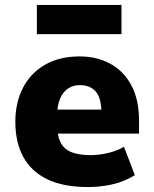

<svg xmlns="http://www.w3.org/2000/svg" viewBox="-20 -745 621 776"><path d="M336 11Q236 11 171 -20.5Q106 -52 74 -111Q42 -170 42 -253Q42 -329 72 -388.5Q102 -448 160.5 -482.5Q219 -517 302 -517Q371 -517 425.5 -487.5Q480 -458 511 -400Q542 -342 542 -256V-205H189V-302H400L390 -287Q390 -349 367 -375Q344 -401 303 -401Q275 -401 254.5 -387Q234 -373 222.5 -345.5Q211 -318 211 -276V-240Q211 -197 224.5 -170Q238 -143 267.5 -130.5Q297 -118 347 -118Q381 -118 418 -127Q455 -136 481 -152L525 -37Q481 -10 432.5 0.5Q384 11 336 11ZM129 -607V-725H471V-607Z"/></svg>

Font: Nunito Sans 7pt SemiCondensed Black
Style: Regular
Weight: 900
Width: 4
Designer: Vernon Adams
Foundry: Vernon Adams
Version: Version 3.101;gftools[0.9.27]